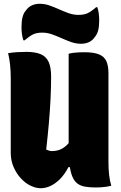

<svg xmlns="http://www.w3.org/2000/svg" viewBox="-20 -985 640 1018"><path d="M570 0Q558 3 544.5 5Q531 7 517 8Q503 9 489 9Q457 9 432.5 5Q408 1 391 -11.5Q374 -24 363.5 -49Q353 -74 348.5 -113.5Q344 -153 344 -213Q344 -274 344 -335Q344 -396 344 -456.5Q344 -517 344 -578Q344 -639 344 -700Q355 -703 369.5 -705Q384 -707 399.5 -707.5Q415 -708 428 -708Q478 -708 505.5 -696.5Q533 -685 544 -660.5Q555 -636 555 -597Q555 -544 555 -486.5Q555 -429 555 -369.5Q555 -310 555 -249Q555 -188 555 -127Q555 -89 558.5 -58Q562 -27 570 0ZM196 13Q170 13 142 -0.5Q114 -14 90.5 -39.5Q67 -65 52 -99.5Q37 -134 37 -174Q37 -240 37 -306Q37 -372 37 -438.5Q37 -505 37 -570Q37 -608 33.5 -641.5Q30 -675 23 -703Q46 -707 71 -708.5Q96 -710 120 -710Q166 -710 195 -698Q224 -686 237.5 -657.5Q251 -629 251 -579Q251 -524 248 -461Q245 -398 239 -330.5Q233 -263 225 -192Q232 -189 239.5 -186.5Q247 -184 255 -184Q276 -184 295 -190.5Q314 -197 333 -214.5Q352 -232 370 -266V-99H343Q322 -59 297 -34.5Q272 -10 246.5 1.5Q221 13 196 13ZM396 -906Q426 -906 445.5 -915.5Q465 -925 490 -947H496Q501 -933 503.5 -915Q506 -897 506 -877Q506 -845 500.5 -824Q495 -803 483 -789Q471 -771 452.5 -762Q434 -753 410 -753Q383 -753 357.5 -762Q332 -771 306.5 -782.5Q281 -794 255.5 -803Q230 -812 204 -812Q174 -812 155 -802.5Q136 -793 110 -771H104Q99 -786 96.5 -803.5Q94 -821 94 -841Q94 -872 99.5 -894Q105 -916 117 -929Q129 -947 148 -956Q167 -965 190 -965Q217 -965 242.5 -956Q268 -947 293.5 -935.5Q319 -924 344.5 -915Q370 -906 396 -906Z"/></svg>

Font: Recursive Monospace Casual Black
Style: Regular
Weight: 900
Version: Version 1.047